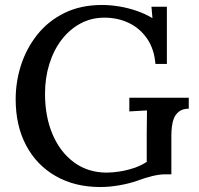

<svg xmlns="http://www.w3.org/2000/svg" viewBox="-20 -736 799 772"><path d="M383 16Q281 16 204 -28Q127 -72 85 -151.5Q43 -231 43 -337Q43 -407 64.5 -474Q86 -541 129.5 -596Q173 -651 238.5 -683.5Q304 -716 391 -716Q424 -716 460 -710Q496 -704 530.5 -692Q565 -680 593 -663L589 -709H651V-479H605Q600 -539 571.5 -580.5Q543 -622 498.5 -643.5Q454 -665 400 -665Q347 -665 303.5 -641.5Q260 -618 228 -576.5Q196 -535 178.5 -479Q161 -423 161 -359Q161 -267 191.5 -195.5Q222 -124 278 -83Q334 -42 409 -42Q433 -42 461.5 -46.5Q490 -51 518.5 -60.5Q547 -70 570 -85V-197Q570 -222 570.5 -246.5Q571 -271 571 -292Q555 -291 535 -290Q515 -289 500 -288V-343H739V-299Q715 -299 700.5 -288Q686 -277 679.5 -260.5Q673 -244 671 -225.5Q669 -207 669 -191V-35H643Q622 -35 594 -28.5Q566 -22 531 -9Q500 2 460 9Q420 16 383 16Z"/></svg>

Font: Lora Medium
Style: Regular
Weight: 500
Designer: Olga Karpushina, Alexei Vanyashin (Cyrillic)
Foundry: Cyreal
Version: Version 3.004